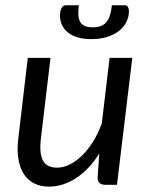

<svg xmlns="http://www.w3.org/2000/svg" viewBox="-20 -695 554 722"><path d="M43.5 0ZM169.9 -477.5 133.8 -173.8Q127 -118.2 141.6 -91.3Q156.2 -64.5 194.8 -64.5Q217.8 -64.5 241.7 -76.2Q265.6 -87.9 288.1 -109.6Q310.5 -131.3 329.8 -162.1Q349.1 -192.9 362.8 -231L392.1 -477.5H477.5L419.9 0H377.4Q344.7 0 347.2 -30.8L353.5 -118.2Q314.5 -56.2 265.1 -24.7Q215.8 6.8 163.6 6.8Q132.3 6.8 108.4 -5.4Q84.5 -17.6 69.6 -40.5Q54.7 -63.5 49.1 -97.2Q43.5 -130.9 48.8 -173.8L84.5 -477.5ZM328.6 -592.3Q346.2 -592.3 358.6 -596.9Q371.1 -601.6 379.6 -611.3Q388.2 -621.1 393.3 -637Q398.4 -652.8 400.9 -675.3H449.7Q457.5 -675.3 461.2 -668.7Q464.8 -662.1 464.8 -653.8Q464.8 -631.3 455.1 -612.1Q445.3 -592.8 427 -578.4Q408.7 -564 382.3 -555.9Q356 -547.9 323.2 -547.9Q267.6 -547.9 236.6 -572Q205.6 -596.2 205.6 -637.2Q205.6 -654.8 211.7 -665Q217.8 -675.3 227.5 -675.3H276.4Q270.5 -630.4 282.2 -611.3Q293.9 -592.3 328.6 -592.3Z"/></svg>

Font: Carlito
Style: Italic
Weight: 400
Italic angle: -7°
Designer: Lukasz Dziedzic
Foundry: tyPoland Lukasz Dziedzic
Version: Version 1.104